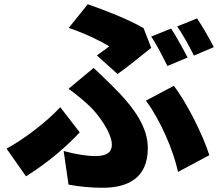

<svg xmlns="http://www.w3.org/2000/svg" viewBox="-20 -824 1040 908"><path d="M438 -562 536 -474C578 -503 667 -575 695 -598L659 -691C586 -733 481 -774 395 -804L305 -692C380 -667 454 -631 497 -605C484 -595 461 -578 438 -562ZM281 -110 304 49C355 59 414 64 465 64C586 64 679 17 679 -123C679 -217 624 -307 509 -420C482 -447 456 -471 423 -503L304 -404C340 -379 376 -348 403 -323C441 -288 509 -197 509 -140C509 -104 485 -86 431 -86C391 -86 338 -94 281 -110ZM822 -11 970 -90C940 -186 861 -343 802 -418L670 -348C736 -261 800 -114 822 -11ZM357 -198 265 -317C204 -251 99 -169 11 -121L103 10C215 -60 302 -139 357 -198ZM789 -689 695 -651C722 -612 751 -553 772 -512L867 -552C849 -587 814 -652 789 -689ZM912 -737 818 -699C845 -661 877 -602 897 -561L991 -601C974 -635 938 -699 912 -737Z"/></svg>

Font: Noto Sans JP Black
Style: Regular
Weight: 900
Designer: Ryoko NISHIZUKA 西塚涼子 (kana, bopomofo & ideographs); Paul D. Hunt (Latin, Greek & Cyrillic); Sandoll Communications 산돌커뮤니
Foundry: Adobe
Version: Version 2.002;hotconv 1.0.116;makeotfexe 2.5.65601